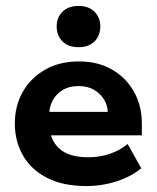

<svg xmlns="http://www.w3.org/2000/svg" viewBox="-20 -617 528 647"><path d="M270 10Q193 10 139 -17.5Q85 -45 57.5 -93Q30 -141 30 -201Q30 -260 56.5 -307Q83 -354 131.5 -382Q180 -410 246 -410Q311 -410 358.5 -382Q406 -354 432 -307Q458 -260 458 -201V-161H95V-240H343Q343 -261 331 -281Q319 -301 297.5 -314Q276 -327 244 -327Q213 -327 191 -313.5Q169 -300 157.5 -278.5Q146 -257 146 -232V-201Q146 -148 178.5 -117.5Q211 -87 277 -87Q316 -87 351 -99Q386 -111 410 -132L456 -50Q424 -23 374.5 -6.5Q325 10 270 10ZM245 -458Q210 -458 190.5 -477.5Q171 -497 171 -528Q171 -558 190.5 -577.5Q210 -597 245 -597Q279 -597 298.5 -577.5Q318 -558 318 -528Q318 -497 298.5 -477.5Q279 -458 245 -458Z"/></svg>

Font: Rokkitt
Style: Bold
Weight: 700
Designer: Vernon Adams
Foundry: Vernon Adams
Version: Version 3.103